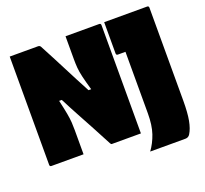

<svg xmlns="http://www.w3.org/2000/svg" viewBox="-137 -863 1225 1148"><g transform="rotate(-20 475.0 -289.5)"><path d="M250 0H46Q35 0 35 -11V-700H214Q226 -700 231 -691Q279 -601 320.5 -519.5Q362 -438 409 -350H426Q410 -405 402 -439.5Q394 -474 392 -499.5Q390 -525 390 -553V-700H604Q615 -700 615 -689V0H430Q425 0 421 -8Q388 -71 358.5 -126Q329 -181 299.5 -235Q270 -289 239 -350H222Q235 -294 241 -260.5Q247 -227 248.5 -203.5Q250 -180 250 -155ZM630 121Q660 80 677.5 28.5Q695 -23 695 -99V-490H647Q636 -490 636 -501V-700H909Q920 -700 920 -689V-97Q920 -20 911 27.5Q902 75 884 104Q874 121 854 121Z"/></g></svg>

Font: Recursive Sn Lnr St XBk
Style: Regular
Weight: 1000
Version: Version 1.079;hotconv 1.0.112;makeotfexe 2.5.65598; ttfautoh